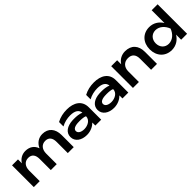

<svg xmlns="http://www.w3.org/2000/svg" viewBox="302 -2150 3545 3545"><g transform="rotate(-45 2074.0 -377.5)"><path d="M876 -583C779 -583 698 -529 654 -432C621 -528 544 -583 433 -583C347 -583 274 -541 228 -466V-568H73V0H228V-276C228 -384 287 -455 381 -455C470 -455 517 -398 517 -291V0H672V-276C672 -384 731 -455 825 -455C914 -455 961 -398 961 -291V0H1116V-315C1116 -481 1028 -583 876 -583Z M1680 0H1833V-325C1833 -501 1696 -583 1517 -583C1419 -583 1335 -564 1252 -520V-404C1323 -444 1407 -462 1482 -462C1607 -462 1671 -416 1679 -337C1623 -362 1552 -367 1492 -367C1478 -367 1464 -367 1449 -366C1309 -359 1204 -294 1204 -175C1204 -58 1309 15 1449 15C1551 15 1632 -30 1680 -79ZM1680 -243C1680 -146 1579 -96 1491 -96C1406 -96 1353 -131 1353 -182C1353 -262 1477 -265 1534 -265C1591 -265 1650 -259 1680 -243Z M2388 0H2541V-325C2541 -501 2404 -583 2225 -583C2127 -583 2043 -564 1960 -520V-404C2031 -444 2115 -462 2190 -462C2315 -462 2379 -416 2387 -337C2331 -362 2260 -367 2200 -367C2186 -367 2172 -367 2157 -366C2017 -359 1912 -294 1912 -175C1912 -58 2017 15 2157 15C2259 15 2340 -30 2388 -79ZM2388 -243C2388 -146 2287 -96 2199 -96C2114 -96 2061 -131 2061 -182C2061 -262 2185 -265 2242 -265C2299 -265 2358 -259 2388 -243Z M3037 -583C2945 -583 2866 -540 2817 -462V-568H2662V0H2817V-276C2817 -384 2882 -455 2985 -455C3083 -455 3136 -398 3136 -291V0H3290V-315C3290 -481 3198 -583 3037 -583Z M4076 -770H3921V-436C3865 -528 3775 -583 3667 -583C3500 -583 3384 -462 3384 -284C3384 -106 3500 15 3667 15C3775 15 3865 -41 3921 -133V0H4076ZM3541 -284C3541 -387 3610 -461 3708 -461C3807 -461 3890 -387 3928 -284C3890 -180 3807 -107 3708 -107C3610 -107 3541 -180 3541 -284Z"/></g></svg>

Font: Bounded Med
Style: Regular
Weight: 500
Designer: Vlad Churkin
Version: Version 3.0